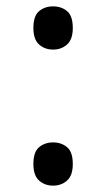

<svg xmlns="http://www.w3.org/2000/svg" viewBox="-20 -570 334 604"><path d="M147 -414Q121 -414 103 -430Q85 -446 85 -482Q85 -520 103 -535Q121 -550 147 -550Q173 -550 191 -535Q209 -520 209 -482Q209 -446 191 -430Q173 -414 147 -414ZM147 14Q121 14 103 -2Q85 -18 85 -54Q85 -92 103 -107Q121 -122 147 -122Q173 -122 191 -107Q209 -92 209 -54Q209 -18 191 -2Q173 14 147 14Z"/></svg>

Font: malayalam25
Style: Book
Weight: 400
Designer: Jelle Bosma - Monotype Design Team
Foundry: Monotype Imaging Inc.
Version: Version 2.003